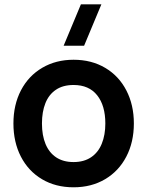

<svg xmlns="http://www.w3.org/2000/svg" viewBox="-20 -822 658 858"><path d="M355.8 -617.5H264.3L341.5 -802.5H433ZM308.7 15Q228.5 15 167.6 -21.2Q106.7 -57.4 73.3 -122.2Q40 -186.9 40 -270.2Q40 -353.9 73.8 -418.6Q107.7 -483.2 168.8 -519.1Q230 -555 308.7 -555Q388.9 -555 450 -518.8Q511.2 -482.7 544.7 -417.8Q578.2 -353 578.2 -270.2Q578.2 -186.7 544.4 -122Q510.7 -57.2 449.5 -21.1Q388.3 15 308.7 15ZM308.7 -97.8Q355.2 -97.8 387.1 -119.3Q419 -140.8 434.8 -179.8Q450.7 -218.8 450.7 -270.2Q450.7 -350.2 414.2 -396.2Q377.7 -442.2 308.7 -442.2Q261.2 -442.2 229.8 -420.8Q198.2 -399.5 182.9 -360.9Q167.5 -322.2 167.5 -270.2Q167.5 -217 183.6 -178.2Q199.8 -139.5 231.2 -118.7Q262.8 -97.8 308.7 -97.8Z"/></svg>

Font: Manrope
Style: Regular
Weight: 400
Designer: Mikhail Sharanda
Foundry: Mikhail Sharanda
Version: Version 4.503